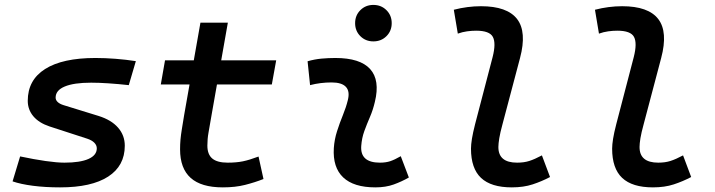

<svg xmlns="http://www.w3.org/2000/svg" viewBox="-20 -768 2970 797"><path d="M229.5 9.8Q168 9.8 116.9 3.2Q65.9 -3.4 32.2 -15.1L63.5 -118.7Q121.6 -106.4 169.2 -99.6Q216.8 -92.8 247.6 -92.8Q312.5 -92.8 347.2 -108.2Q381.8 -123.5 381.8 -152.3Q381.8 -165 371.6 -175.5Q361.3 -186 341.8 -192.4L185.5 -243.2Q141.6 -257.8 118.4 -285.4Q95.2 -313 95.2 -349.6Q95.2 -436 167.5 -481.7Q239.7 -527.3 376 -527.3Q417 -527.3 460.2 -523.9Q503.4 -520.5 543.9 -514.2L514.6 -414.6Q470.7 -419.4 430.2 -422.1Q389.6 -424.8 358.4 -424.8Q286.6 -424.8 248.8 -408.9Q210.9 -393.1 210.9 -362.8Q210.9 -352.5 219.5 -344.5Q228 -336.4 244.1 -331.5L389.6 -286.6Q442.4 -270 470.2 -238Q498 -206.1 498 -163.1Q498 -79.6 429 -34.9Q359.9 9.8 229.5 9.8Z M904.8 9.8Q815.4 9.8 771.5 -29.5Q727.5 -68.8 727.5 -147.9Q727.5 -168.9 729.2 -188.5Q731 -208 734.9 -232.2Q738.8 -256.3 744.6 -291.5L812 -673.8H925.8L858.4 -291.5Q850.1 -243.2 845.5 -217.3Q840.8 -191.4 840.8 -163.6Q840.8 -127 861.3 -109.9Q881.8 -92.8 925.3 -92.8Q961.4 -92.8 988.5 -98.4Q1015.6 -104 1053.2 -118.2L1073.7 -24.9Q1037.6 -10.7 997.3 -0.5Q957 9.8 904.8 9.8ZM647.5 -417.5 665 -517.6H1126.5L1108.4 -417.5Z M1529.8 -596.2Q1497.6 -596.2 1475.8 -617.9Q1454.1 -639.6 1454.1 -671.9Q1454.1 -704.1 1475.8 -725.8Q1497.6 -747.6 1529.8 -747.6Q1562.5 -747.6 1584.2 -725.8Q1606 -704.1 1606 -671.9Q1606 -639.6 1584.2 -617.9Q1562.5 -596.2 1529.8 -596.2ZM1643.6 -119.6 1677.2 -31.2Q1647.5 -14.2 1614.3 -2.2Q1581.1 9.8 1538.1 9.8Q1448.2 9.8 1404.5 -31.7Q1360.8 -73.2 1365.7 -153.3Q1368.2 -189.5 1379.2 -223.6Q1390.1 -257.8 1403.3 -290Q1416.5 -322.3 1423.8 -352.1Q1433.1 -388.7 1416 -407.2Q1398.9 -425.8 1356.4 -425.8Q1310.1 -425.8 1267.1 -414.6L1256.8 -513.7Q1285.6 -522 1314.5 -524.7Q1343.3 -527.3 1372.1 -527.3Q1475.1 -527.3 1516.6 -481.2Q1558.1 -435.1 1536.1 -345.2Q1528.3 -311.5 1515.6 -282.2Q1502.9 -252.9 1492.4 -224.1Q1481.9 -195.3 1479.5 -162.1Q1474.6 -92.8 1557.1 -92.8Q1581.5 -92.8 1599.9 -98.9Q1618.2 -105 1643.6 -119.6Z M2104.5 9.8Q2018.6 9.8 1976.8 -29.5Q1935.1 -68.8 1935.1 -150.9Q1935.1 -167.5 1939 -191.9Q1942.9 -216.3 1952.1 -252.4L2024.9 -531.2Q2039.6 -588.9 2025.9 -614.7Q2012.2 -640.6 1956.5 -640.6Q1938 -640.6 1918.7 -637.9Q1899.4 -635.3 1880.4 -628.4L1863.8 -727.5Q1892.1 -734.9 1920.2 -738.5Q1948.2 -742.2 1976.6 -742.2Q2085.4 -742.2 2126.5 -689Q2167.5 -635.7 2138.7 -527.3L2065.9 -252.4Q2056.2 -216.8 2052.5 -194.1Q2048.8 -171.4 2048.8 -158.2Q2048.3 -92.8 2126.5 -92.8Q2155.3 -92.8 2177.2 -99.9Q2199.2 -106.9 2229.5 -123L2263.2 -33.2Q2229 -15.1 2191.2 -2.7Q2153.3 9.8 2104.5 9.8Z M2690.4 9.8Q2604.5 9.8 2562.7 -29.5Q2521 -68.8 2521 -150.9Q2521 -167.5 2524.9 -191.9Q2528.8 -216.3 2538.1 -252.4L2610.8 -531.2Q2625.5 -588.9 2611.8 -614.7Q2598.1 -640.6 2542.5 -640.6Q2523.9 -640.6 2504.6 -637.9Q2485.4 -635.3 2466.3 -628.4L2449.7 -727.5Q2478 -734.9 2506.1 -738.5Q2534.2 -742.2 2562.5 -742.2Q2671.4 -742.2 2712.4 -689Q2753.4 -635.7 2724.6 -527.3L2651.9 -252.4Q2642.1 -216.8 2638.4 -194.1Q2634.8 -171.4 2634.8 -158.2Q2634.3 -92.8 2712.4 -92.8Q2741.2 -92.8 2763.2 -99.9Q2785.2 -106.9 2815.4 -123L2849.1 -33.2Q2814.9 -15.1 2777.1 -2.7Q2739.3 9.8 2690.4 9.8Z"/></svg>

Font: Cascadia Mono Medium
Style: Italic
Weight: 500
Italic angle: -10°
Monospace: yes
Designer: Aaron Bell
Foundry: Saja Typeworks
Version: Version 2407.024